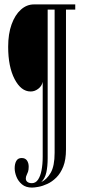

<svg xmlns="http://www.w3.org/2000/svg" viewBox="-20 -720 383 870"><path d="M125 130Q97 130 79.8 115.5Q62.5 101 54.5 80.8Q46.5 60.5 46.5 42.5Q46.5 22 54 9Q61.5 -4 78 -4Q94.5 -4 102.2 7.2Q110 18.5 110 35.5Q110 49.5 107 58.2Q104 67 100.5 73.8Q97 80.5 97 89Q97 99 104.5 104.5Q112 110 124.5 110Q141.5 110 152.2 94.2Q163 78.5 168.2 51.5Q173.5 24.5 173.5 -10V-349Q169.5 -330 153.5 -317.8Q137.5 -305.5 119.5 -305.5H118.5Q75.5 -305.5 46.2 -361.5Q17 -417.5 17 -508Q17 -566.5 32.5 -609.5Q48 -652.5 74.5 -676.2Q101 -700 133.5 -700H321V-676.5H279V-42.5Q279 3.5 266.8 34.5Q254.5 65.5 235.2 84.5Q216 103.5 194.8 113.2Q173.5 123 154.8 126.5Q136 130 125 130ZM167 105Q192 93.5 209.8 62.8Q227.5 32 227.5 -27.5V-676.5H196V-3.5Q196 34 190 61.2Q184 88.5 167 105Z"/></svg>

Font: Imbue 48pt
Style: Regular
Weight: 400
Designer: Tyler Finck
Foundry: Etcetera Type Company
Version: Version 1.102